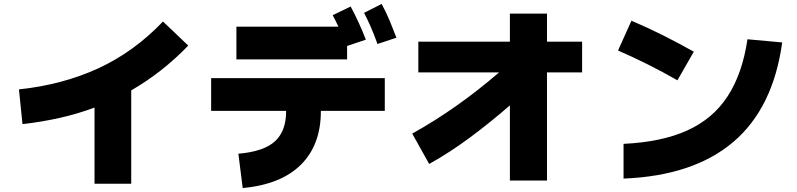

<svg xmlns="http://www.w3.org/2000/svg" viewBox="-20 -875 4040 973"><path d="M94 -246 76 -422Q295 -445 476.5 -528Q658 -611 806 -766L934 -644Q803 -508 645 -417V56H459V-330Q374 -298 282.5 -277.5Q191 -257 94 -246Z M1893 -652Q1874 -705 1857.5 -742Q1841 -779 1825 -810L1914 -855Q1937 -813 1955 -769.5Q1973 -726 1989 -684ZM1834 -674 1739 -642V-574H1178V-740H1695Q1681 -770 1666 -798L1757 -842Q1779 -801 1798.5 -758.5Q1818 -716 1834 -674ZM1210 78 1188 -96Q1317 -107 1373.5 -159Q1430 -211 1430 -311V-313H1050V-479H1930V-313H1606V-311Q1606 -141 1505 -40.5Q1404 60 1210 78Z M2155 -44 2069 -198Q2296 -324 2509 -508H2100V-664H2564V-806H2752V-664H2930V-508H2752V40H2564V-341Q2464 -254 2361.5 -178Q2259 -102 2155 -44Z M3496 -613 3413 -468Q3338 -511 3263 -548.5Q3188 -586 3112 -619L3180 -770Q3260 -736 3339 -696.5Q3418 -657 3496 -613ZM3140 30V-146Q3332 -155 3462 -213.5Q3592 -272 3667 -386.5Q3742 -501 3768 -676L3944 -660Q3898 -327 3696 -155.5Q3494 16 3140 30Z"/></svg>

Font: Murecho Black
Style: Regular
Weight: 900
Designer: Neil Summerour
Foundry: Positype
Version: Version 1.010; ttfautohint (v1.8.3)